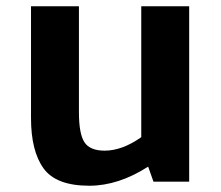

<svg xmlns="http://www.w3.org/2000/svg" viewBox="-20 -580 707 613"><path d="M584 -560V0H470L453 -48Q358 13 265 13Q159 13 119 -42.5Q79 -98 79 -203V-560H232V-222Q232 -153 249.5 -126Q267 -99 314 -99Q370 -99 431 -142V-560Z"/></svg>

Font: Martel Sans ExtraBold
Style: Regular
Weight: 800
Designer: Dan Reynolds and Mathieu Réguer
Foundry: Dan Reynolds and Mathieu Réguer
Version: Version 1.002; ttfautohint (v1.1) -l 5 -r 5 -G 72 -x 0 -D la